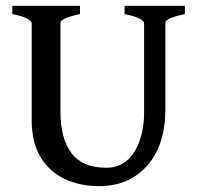

<svg xmlns="http://www.w3.org/2000/svg" viewBox="-20 -614 672 648"><path d="M604 -566.4Q538.1 -552.7 538.1 -537.1V-247.1Q538.1 -123.5 476.6 -54.7Q415 14.2 314.5 14.2Q250 14.2 198.7 -9.8Q147.5 -33.7 117.2 -83.3Q86.9 -132.8 86.9 -209.5V-537.1Q86.9 -543 71 -551.5Q55.2 -560.1 21.5 -566.4V-594.2H250V-566.4Q184.1 -552.7 184.1 -537.1V-236.8Q184.1 -146.5 221.2 -97.2Q258.3 -47.9 338.4 -47.9Q382.3 -47.9 410.6 -74.2Q439 -100.6 452.6 -142.8Q466.3 -185.1 466.3 -231.4V-537.1Q466.3 -543 450.2 -551.5Q434.1 -560.1 400.4 -566.4V-594.2H604Z"/></svg>

Font: Namdhinggo Medium
Style: Regular
Weight: 500
Designer: Victor Gaultney
Foundry: SIL International
Version: Version 3.001